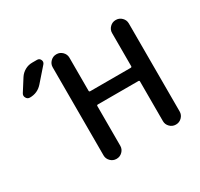

<svg xmlns="http://www.w3.org/2000/svg" viewBox="-158 -984 1215 1165"><g transform="rotate(-30 450.0 -402.0)"><path d="M104.5 -734.4Q119.1 -756.8 142.6 -770Q166 -783.2 193.4 -783.2H227.5Q244.1 -783.2 251 -768.1Q257.8 -752.9 247.1 -740.2L165 -646.5Q129.9 -606.4 76.2 -606.4Q58.6 -606.4 50.8 -622.1Q46.9 -628.9 46.9 -635.7Q46.9 -643.6 51.8 -651.4ZM346.7 -753.9Q370.1 -753.9 387.2 -736.8Q404.3 -719.7 404.3 -696.3V-464.8Q404.3 -457 412.1 -457H695.3Q703.1 -457 703.1 -464.8V-696.3Q703.1 -719.7 720.2 -736.8Q737.3 -753.9 760.7 -753.9H762.7Q786.1 -753.9 803.2 -736.8Q820.3 -719.7 820.3 -696.3V-79.1Q820.3 -55.7 803.2 -38.6Q786.1 -21.5 762.7 -21.5H760.7Q737.3 -21.5 720.2 -38.6Q703.1 -55.7 703.1 -79.1V-357.4Q703.1 -364.3 695.3 -364.3H412.1Q404.3 -364.3 404.3 -357.4V-79.1Q404.3 -55.7 387.2 -38.6Q370.1 -21.5 346.7 -21.5H344.7Q321.3 -21.5 304.2 -38.6Q287.1 -55.7 287.1 -79.1V-696.3Q287.1 -719.7 304.2 -736.8Q321.3 -753.9 344.7 -753.9Z"/></g></svg>

Font: Gen Jyuu Gothic Medium
Style: Regular
Weight: 500
Designer: [Source Han Sans]
Ryoko NISHIZUKA  (kana & ideographs); Paul D. Hunt (Latin, Greek & Cyrillic); Wenlong ZHANG  (bopomofo
Version: Version 1.002.20150607